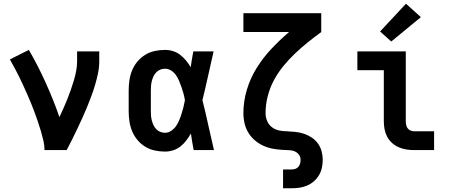

<svg xmlns="http://www.w3.org/2000/svg" viewBox="-20 -806 2440 1031"><path d="M219 0Q219 -26 213 -51.5Q207 -77 199.5 -102.5Q192 -128 183.5 -152.5Q175 -177 166 -202Q157 -227 147 -251Q137 -275 126.5 -299Q116 -323 105 -347Q94 -371 82.5 -394.5Q71 -418 58.5 -441Q46 -464 33 -487L135 -538Q160 -495 182.5 -451Q205 -407 225.5 -361.5Q246 -316 264.5 -270Q283 -224 299 -177Q310 -201 321 -225Q332 -249 341.5 -273.5Q351 -298 360 -323Q369 -348 376.5 -373.5Q384 -399 389 -425Q394 -451 394 -477V-530H513V-477Q513 -445 506.5 -413.5Q500 -382 491 -351.5Q482 -321 471 -291Q460 -261 447.5 -231Q435 -201 422 -172Q409 -143 395 -114Q381 -85 367 -56.5Q353 -28 338 0Z M866 8Q838 8 810.5 2Q783 -4 759.5 -18.5Q736 -33 718 -54.5Q700 -76 689.5 -101.5Q679 -127 675 -154.5Q671 -182 671 -210V-320Q671 -348 675 -375.5Q679 -403 689.5 -428.5Q700 -454 718 -475.5Q736 -497 759.5 -511.5Q783 -526 810.5 -532Q838 -538 866 -538Q888 -538 909 -531.5Q930 -525 947.5 -511.5Q965 -498 979 -481Q993 -464 1004 -445Q1007 -466 1010.5 -487.5Q1014 -509 1018 -530H1127Q1112 -465 1097.5 -399Q1083 -333 1067 -268Q1084 -201 1098.5 -134Q1113 -67 1129 0H1020Q1016 -22 1012 -44.5Q1008 -67 1005 -89Q994 -70 980.5 -52Q967 -34 949.5 -20Q932 -6 910 1Q888 8 866 8ZM866 -93Q884 -93 900 -104Q916 -115 926 -130Q936 -145 943 -162Q950 -179 955.5 -197Q961 -215 965.5 -232.5Q970 -250 973 -268Q970 -286 965.5 -303Q961 -320 955 -337Q949 -354 942 -371Q935 -388 925 -402.5Q915 -417 899.5 -427Q884 -437 866 -437Q853 -437 840.5 -432Q828 -427 819 -417.5Q810 -408 804.5 -396.5Q799 -385 795.5 -372Q792 -359 791 -346Q790 -333 790 -320V-210Q790 -197 791 -184Q792 -171 795.5 -158Q799 -145 804.5 -133.5Q810 -122 819 -112.5Q828 -103 840.5 -98Q853 -93 866 -93Z M1500 205V104H1545Q1555 104 1565 101Q1575 98 1582 90Q1589 82 1591.5 72Q1594 62 1594 52Q1594 39 1587.5 28Q1581 17 1570 10.5Q1559 4 1546.5 2Q1534 0 1521 0Q1492 -1 1463 -4.5Q1434 -8 1407 -18Q1380 -28 1356.5 -46Q1333 -64 1317 -88Q1301 -112 1294 -140.5Q1287 -169 1287 -198Q1287 -263 1306 -325.5Q1325 -388 1359.5 -443Q1394 -498 1438.5 -545Q1483 -592 1532 -634H1287V-735H1705V-634Q1668 -607 1632 -578Q1596 -549 1563 -517.5Q1530 -486 1501 -450.5Q1472 -415 1450.5 -374.5Q1429 -334 1417.5 -289Q1406 -244 1406 -198Q1406 -177 1414.5 -156.5Q1423 -136 1440 -123Q1457 -110 1478.5 -105.5Q1500 -101 1521 -101H1522Q1545 -100 1568 -97.5Q1591 -95 1613 -87.5Q1635 -80 1654.5 -67Q1674 -54 1687.5 -35Q1701 -16 1707 6.5Q1713 29 1713 52Q1713 74 1708.5 95Q1704 116 1693 134.5Q1682 153 1665.5 167.5Q1649 182 1629 190.5Q1609 199 1587.5 202Q1566 205 1545 205Z M2204 0Q2182 0 2161 -3.5Q2140 -7 2120.5 -15.5Q2101 -24 2085 -38.5Q2069 -53 2059 -72Q2049 -91 2045 -112Q2041 -133 2041 -155V-429H1899V-530H2159V-155Q2159 -145 2161 -135Q2163 -125 2169 -117Q2175 -109 2184.5 -105Q2194 -101 2204 -101H2311V0ZM2081 -583 2021 -637 2160 -786 2240 -714Z"/></svg>

Font: Iosevka Curly Slab Extended
Style: Bold
Weight: 700
Width: 7
Monospace: yes
Designer: Belleve Invis
Foundry: Belleve Invis
Version: Version 11.1.0; ttfautohint (v1.8.3)